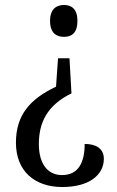

<svg xmlns="http://www.w3.org/2000/svg" viewBox="-20 -560 471 771"><path d="M237 -540C207 -540 181 -524 181 -476C181 -427 207 -412 237 -412C267 -412 291 -427 291 -476C291 -524 267 -540 237 -540ZM267 -185 259 -326H213L205 -212C100 -162 44 -98 44 13C44 126 118 191 230 191C340 191 397 141 397 78C397 36 365 18 320 18C320 91 296 143 229 143C166 143 136 90 136 19C136 -66 168 -137 267 -185Z"/></svg>

Font: Noto Serif Ethiopic Cn
Style: Regular
Weight: 400
Width: 3
Designer: Monotype Design Team
Foundry: Monotype Imaging Inc.
Version: Version 2.102